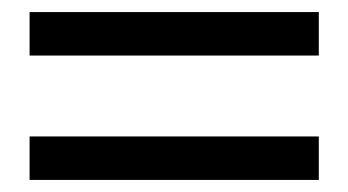

<svg xmlns="http://www.w3.org/2000/svg" viewBox="-20 -485 577 318"><path d="M508 -187H29V-259H508ZM508 -393H29V-465H508Z"/></svg>

Font: TypoPRO Source Serif Pro
Style: Regular
Weight: 600
Designer: Frank Grießhammer
Foundry: Adobe Systems Incorporated
Version: Version 1.017;PS 1.0;hotconv 1.0.79;makeotf.lib2.5.61930